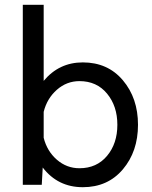

<svg xmlns="http://www.w3.org/2000/svg" viewBox="-20 -770 635 800"><path d="M325 -510C259 -510 204.7 -484.3 162 -433V-750H75V0H154L158 -72C200 -17.3 255.7 10 325 10C394.3 10 450 -14.8 492 -64.5C534 -114.2 555 -176 555 -250C555 -324 534 -385.8 492 -435.5C450 -485.2 394.3 -510 325 -510ZM311 -69C275.7 -69 244.3 -80.8 217 -104.5C189.7 -128.2 171.3 -158.7 162 -196V-304C171.3 -341.3 189.7 -372 217 -396C244.3 -420 275.7 -432 311 -432C359 -432 397.3 -414.7 426 -380C454.7 -345.3 469 -302 469 -250C469 -198 454.7 -154.8 426 -120.5C397.3 -86.2 359 -69 311 -69Z"/></svg>

Font: Orkney
Style: Regular
Weight: 400
Designer: Samuel Oakes and Alfredo Marco Pradil
Foundry: Alfredo Marco Pradil
Version: 1.0; ttfautohint (v1.5)